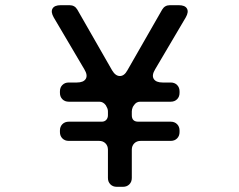

<svg xmlns="http://www.w3.org/2000/svg" viewBox="-20 -720 923 740"><path d="M396 -34V-143Q396 -158 386.5 -167.5Q377 -177 362 -177H245Q230 -177 220.5 -186.5Q211 -196 211 -211V-217Q211 -232 220.5 -241.5Q230 -251 245 -251H372Q383 -251 389.5 -258Q396 -265 396 -276V-290Q396 -300 391 -308L388 -314Q378 -328 363 -328H245Q230 -328 220.5 -337.5Q211 -347 211 -362V-368Q211 -383 220.5 -392.5Q230 -402 245 -402H276Q302 -402 310.5 -416Q319 -430 305 -453L187 -653Q175 -674 182.5 -687Q190 -700 214 -700H248Q268 -700 278 -683L412 -449Q425 -427 442 -427Q459 -427 471 -449L605 -683Q615 -700 635 -700H669Q693 -700 700.5 -687Q708 -674 696 -653L578 -453Q564 -430 572.5 -416Q581 -402 607 -402H638Q653 -402 662.5 -392.5Q672 -383 672 -368V-362Q672 -347 662.5 -337.5Q653 -328 638 -328H520Q505 -328 496 -314L492 -308Q488 -298 488 -291V-276Q488 -251 513 -251H638Q653 -251 662.5 -241.5Q672 -232 672 -217V-211Q672 -196 662.5 -186.5Q653 -177 638 -177H522Q507 -177 497.5 -167.5Q488 -158 488 -143V-34Q488 -19 478.5 -9.5Q469 0 454 0H430Q415 0 405.5 -9.5Q396 -19 396 -34Z"/></svg>

Font: Higure Gothic Medium
Style: Regular
Weight: 500
Designer: Yoshimichi Ohira
Foundry: Positype
Version: Version 1.000